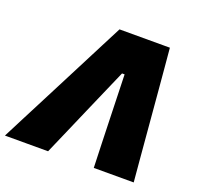

<svg xmlns="http://www.w3.org/2000/svg" viewBox="-161 -849 1021 985"><g transform="rotate(20 349.0 -356.5)"><path d="M-37 0Q-7 -58 25.5 -122Q58 -185.5 87.5 -242.5L213 -487Q246.5 -552.5 274 -606Q301.5 -659.5 329 -713H604Q609 -659 613.5 -606.5Q618 -553.5 624 -486.5L645 -241.5Q650 -182 655.5 -119Q661 -56 666 0H448Q445.5 -65.5 443.5 -134Q441.5 -202.5 439.5 -266L432.5 -505H418.5L314 -265.5Q287 -203.5 256.5 -133Q226 -62.5 198.5 0Z"/></g></svg>

Font: Heraclito ExtraBold
Style: Italic
Weight: 800
Italic angle: -12°
Designer: Kostas Bartsokas (font) & Cristiano Sobral (main changes)
Foundry: Kostas Bartsokas (font) & Cristiano Sobral (main changes)
Version: Version 1.00;July 8, 2020;FontCreator 13.0.0.2655 64-bit